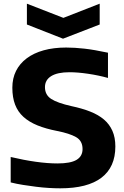

<svg xmlns="http://www.w3.org/2000/svg" viewBox="-20 -1010 674 1042"><path d="M307 12Q278 12 244.5 10Q211 8 175.5 3.5Q140 -1 105 -6.5Q70 -12 38 -20V-158Q110 -141 174.5 -132Q239 -123 292 -123Q363 -123 395.5 -142.5Q428 -162 428 -201Q428 -246 392.5 -266Q357 -286 291 -299Q229 -311 183.5 -329.5Q138 -348 107.5 -375.5Q77 -403 62 -442Q47 -481 47 -534Q47 -585 67 -625Q87 -665 125 -693.5Q163 -722 217 -737Q271 -752 339 -752Q363 -752 387 -750.5Q411 -749 438 -746Q465 -743 496.5 -737.5Q528 -732 566 -724V-587Q516 -601 459 -609.5Q402 -618 357 -618Q292 -618 258 -597Q224 -576 224 -537Q224 -495 258 -473Q292 -451 368 -434Q425 -422 469.5 -404.5Q514 -387 544 -361.5Q574 -336 590 -300Q606 -264 606 -215Q606 -103 530.5 -45.5Q455 12 307 12ZM126 -990 324 -913 521 -990V-877L322 -800L126 -877Z"/></svg>

Font: Encode Sans Normal
Style: Bold
Weight: 700
Designer: Pablo Impallari, Andres Torresi
Foundry: Pablo Impallari, Andres Torresi
Version: Version 1.000; ttfautohint (v1.00) -l 8 -r 50 -G 200 -x 14 -